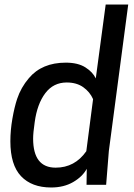

<svg xmlns="http://www.w3.org/2000/svg" viewBox="-20 -820 594 852"><path d="M207 12Q121 12 73.5 -38Q26 -88 26 -193Q26 -242 35 -293.5Q44 -345 56 -381Q73 -432 108 -473Q166 -542 272 -542Q326 -542 359 -521Q392 -500 405 -472L449 -800H549L463 -150L451 0H364L365 -71Q346 -36 304.5 -12Q263 12 207 12ZM227 -76Q312 -76 363 -149L393 -380Q379 -412 349.5 -433Q320 -454 276 -454Q217 -454 181 -406.5Q145 -359 134 -278Q127 -230 127 -205Q127 -76 227 -76Z"/></svg>

Font: Tanohe Sans Medium
Style: Italic
Weight: 500
Designer: Village Type and Design LLC & Cristiano Sobral
Foundry: Cooper Hewitt Smithsonian Design Museum
Version: Version 1.00;September 29, 2021;FontCreator 13.0.0.2655 64-b